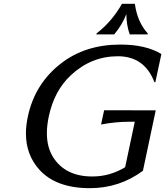

<svg xmlns="http://www.w3.org/2000/svg" viewBox="-20 -982 871 1012"><path d="M623 -961.9H690.9Q703.6 -866.7 758.8 -805.7L757.8 -800.8H663.6Q646 -852.1 646 -907.7Q624.5 -851.6 582 -800.8H487.8L488.8 -805.7Q568.8 -867.2 623 -961.9ZM453.6 9.8Q272.9 9.8 184.6 -90.8Q116.7 -168.5 116.7 -278.3Q116.7 -320.8 127 -368.7Q164.1 -541.5 301.8 -647.9Q429.7 -747.1 614.3 -747.1Q748.5 -747.1 830.6 -697.3L798.8 -548.8H793.9Q741.7 -685.5 601.1 -685.5Q460.4 -685.5 353 -585Q266.1 -503.9 237.3 -369.1Q227.1 -321.3 227.1 -279.8Q227.1 -205.1 260.7 -152.3Q325.2 -51.8 466.8 -51.8Q559.1 -51.8 639.6 -100.6L690.4 -340.3H662.1Q588.9 -340.3 512.7 -325.7L528.8 -400.9L800.8 -400.4L733.4 -82Q609.9 9.8 453.6 9.8Z"/></svg>

Font: Classica
Style: Book Oblique
Weight: 400
Italic angle: -12°
Designer: Wojciech Kalinowski "wmk69" (wmk69@o2.pl)
Foundry: Wojciech Kalinowski "wmk69" (wmk69@o2.pl)
Version: Version 2.1.1; 2021-05-14